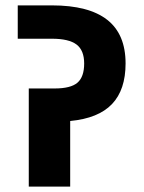

<svg xmlns="http://www.w3.org/2000/svg" viewBox="-20 -694 535 714"><path d="M241 -244V0H87V-365H183Q243 -365 268 -386.5Q293 -408 293 -458Q293 -507 264.5 -528.5Q236 -550 173 -550H46V-674H173Q310 -674 378.5 -620.5Q447 -567 447 -458Q447 -360 396.5 -307Q346 -254 241 -244Z"/></svg>

Font: Biryani Heavy
Style: Regular
Weight: 900
Designer: Dan Reynolds and Mathieu Réguer
Foundry: Dan Reynolds and Mathieu Réguer
Version: Version 1.003; ttfautohint (v1.1) -l 5 -r 5 -G 72 -x 0 -D la